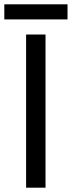

<svg xmlns="http://www.w3.org/2000/svg" viewBox="-31 -870 333 890"><path d="M180 -710V0H90V-710ZM282 -850V-780H-11V-850Z"/></svg>

Font: Violet Sans
Style: Regular
Weight: 400
Designer: Calvin Waterman
Foundry: Violet Office
Version: Version 1.013